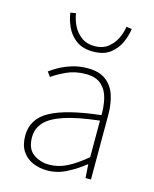

<svg xmlns="http://www.w3.org/2000/svg" viewBox="-111 -795 708 882"><g transform="rotate(15 243.0 -354.0)"><path d="M198 12Q161 12 129.5 -1.5Q98 -15 79 -43.5Q60 -72 60 -117Q60 -197 136 -238.5Q212 -280 374 -298Q375 -337 366.5 -375Q358 -413 332 -437.5Q306 -462 256 -462Q205 -462 164 -442.5Q123 -423 100 -406L84 -428Q99 -440 125 -454.5Q151 -469 185 -479.5Q219 -490 258 -490Q314 -490 346 -465Q378 -440 391 -399Q404 -358 404 -310V0H378L374 -64H372Q335 -34 290.5 -11Q246 12 198 12ZM200 -16Q244 -16 285 -37Q326 -58 374 -98V-272Q269 -260 207.5 -239.5Q146 -219 119 -189Q92 -159 92 -118Q92 -63 124.5 -39.5Q157 -16 200 -16ZM260 -570Q210 -570 179 -593.5Q148 -617 133 -651Q118 -685 114 -716L140 -720Q144 -691 158 -662.5Q172 -634 197.5 -615Q223 -596 260 -596Q298 -596 323 -615Q348 -634 362 -662.5Q376 -691 380 -720L406 -716Q402 -685 387 -651Q372 -617 341.5 -593.5Q311 -570 260 -570Z"/></g></svg>

Font: Source Sans Variable
Style: Regular
Weight: 200
Designer: Paul D. Hunt
Foundry: Adobe Systems Incorporated
Version: Version 3.006;hotconv 1.0.111;makeotfexe 2.5.65597